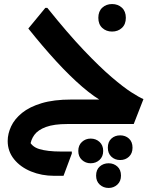

<svg xmlns="http://www.w3.org/2000/svg" viewBox="-20 -613 764 949"><path d="M313 0Q247 0 207.5 14.5Q168 29 150 53.5Q132 78 129 109L121 74Q133 111 173.5 123.5Q214 136 282 136H335V146L294 256H248Q186 256 133.5 234.5Q81 213 49.5 174Q18 135 18 84Q18 48 35 11.5Q52 -25 89 -55Q126 -85 186 -103Q246 -121 332 -121H530L498 -105Q447 -132 386 -184.5Q325 -237 258 -310Q191 -383 120 -472L204 -574H214Q315 -448 394 -365Q473 -282 531.5 -232Q590 -182 629 -157Q668 -132 689 -123L641 0ZM513 117Q513 88 530.5 72Q548 56 574 56Q600 56 617.5 72Q635 88 635 117Q635 145 617.5 161.5Q600 178 574 178Q548 178 530.5 161.5Q513 145 513 117ZM367 133Q367 105 385 88.5Q403 72 428 72Q454 72 472 88.5Q490 105 490 133Q490 161 472 177.5Q454 194 428 194Q403 194 385 177.5Q367 161 367 133ZM455 255Q455 226 473 210Q491 194 517 194Q542 194 560 210Q578 226 578 255Q578 283 560 299.5Q542 316 517 316Q491 316 473 299.5Q455 283 455 255ZM534 -457Q505 -457 485.5 -475Q466 -493 466 -525Q466 -557 485.5 -575Q505 -593 534 -593Q563 -593 582.5 -575Q602 -557 602 -525Q602 -493 582.5 -475Q563 -457 534 -457Z"/></svg>

Font: Kufam SemiBold
Style: Italic
Weight: 600
Italic angle: -11°
Designer: Artur Schmal
Foundry: Original Type
Version: Version 1.301; ttfautohint (v1.8.3)